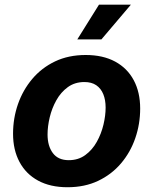

<svg xmlns="http://www.w3.org/2000/svg" viewBox="-20 -787 654 818"><path d="M267.8 10.7Q194 10.7 142.2 -17.6Q90.3 -45.8 63 -97.2Q35.6 -148.5 35.6 -217.2Q35.6 -283 56.5 -343.2Q77.5 -403.4 117.4 -450.7Q157.3 -498 214.6 -525.4Q272 -552.7 345.1 -552.7Q418.6 -552.7 470.6 -524.6Q522.5 -496.5 549.9 -445.1Q577.2 -393.8 577.2 -324.6Q577.2 -258.7 556.4 -198.5Q535.7 -138.2 495.7 -91.1Q455.7 -43.9 398.3 -16.6Q341 10.7 267.8 10.7ZM272.9 -104.6Q313.8 -104.6 343.5 -126.5Q373.3 -148.3 392.4 -182.7Q411.6 -217.1 420.8 -256Q430 -294.9 430 -328.7Q430 -361.5 420 -385.9Q410 -410.3 390.1 -423.9Q370.2 -437.5 339.7 -437.5Q298.9 -437.5 269.1 -415.9Q239.3 -394.3 220.2 -360.1Q201 -325.8 191.8 -287.1Q182.6 -248.3 182.6 -214Q182.6 -165.1 205.1 -134.9Q227.6 -104.6 272.9 -104.6ZM309.3 -619.1 401.7 -767.1H537.6L412 -619.1Z"/></svg>

Font: Adwaita Sans
Style: Italic
Weight: 400
Italic angle: -9.39999°
Designer: Rasmus Andersson
Foundry: rsms
Version: Version 4.001;git-9221beed3